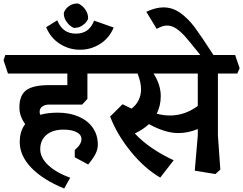

<svg xmlns="http://www.w3.org/2000/svg" viewBox="-50 -953 1379 1089"><path d="M174.8 -318.8Q174.8 -310.1 178.2 -301.8Q220.2 -314 277.8 -314Q344.7 -314 396.5 -291.5Q448.2 -269 476.6 -228Q504.9 -187 504.9 -132.8Q504.9 -106.9 492.4 -81.5Q480 -56.2 450.2 -20L374 -61V-102.1Q412.1 -134.3 412.1 -164.1Q412.1 -189 384.5 -203.4Q356.9 -217.8 310.1 -217.8Q249 -217.8 213.6 -188Q178.2 -158.2 178.2 -106.9Q178.2 -59.1 223.1 -16.6Q268.1 25.9 348.1 55.2L314 116.2Q192.9 66.4 127.4 -1.7Q62 -69.8 62 -147Q62 -209 92.8 -249Q59.6 -294.9 60.1 -344.2Q60.1 -412.1 98.6 -441.2Q137.2 -470.2 229 -470.2H332V-536.1H-4.9L-29.8 -610.8L-20 -641.1H550.8L576.2 -565.9L565.9 -536.1H445.8V-392.1L416 -359.9H229Q205.1 -359.9 189.9 -348.9Q174.8 -337.9 174.8 -318.8Z M379.9 -762.2Q418 -762.2 443.4 -780Q468.8 -797.9 483.9 -835.9L594.7 -796.9Q569.8 -736.8 517.8 -703.9Q465.8 -670.9 403.8 -670.9Q341.8 -670.9 289.3 -704.3Q236.8 -737.8 211.9 -798.8L274.9 -837.9Q304.7 -762.2 379.9 -762.2ZM449.7 -849.1Q449.7 -842.3 439.7 -829.1Q429.7 -815.9 412.4 -805.4Q395 -794.9 370.6 -794.9Q363.8 -794.9 349.4 -806.2Q335 -817.4 323.5 -835.7Q312 -854 312 -877.9Q312 -884.8 321.3 -898.4Q330.6 -912.1 348.1 -922.6Q365.7 -933.1 389.6 -933.1Q397 -933.1 411.9 -922.1Q426.8 -911.1 438.2 -892.1Q449.7 -873 449.7 -849.1Z M1186 -184.1 1199.7 8.8 1171.9 34.2 1054.7 15.1 1071.8 -185.1V-221.2Q1016.6 -198.2 960.9 -198.2Q887.7 -198.2 794.9 -249Q762.7 -219.2 714.8 -195.8Q795.9 -108.9 935.1 -43.9L858.9 54.2Q771 3.4 692.4 -92.8Q613.8 -189 574.7 -292L645 -361.8L695.8 -336.9Q721.7 -356 735.8 -384Q750 -412.1 750 -446.8Q750 -486.8 730 -536.1H541L516.1 -610.8L525.9 -641.1H1283.7L1309.1 -565.9L1295.9 -536.1H1186ZM820.8 -536.1Q861.8 -472.2 861.8 -408.2Q861.8 -354 838.9 -308.1Q875 -298.3 913.1 -297.9Q999 -297.9 1071.8 -352.1V-536.1Z M877 -911.1Q928.7 -911.1 972.9 -879.6Q1017.1 -848.1 1054 -798.6Q1090.8 -749 1150.9 -655.8L1167 -630.9H1094.2L1066.9 -665Q1022.9 -720.2 998.5 -747.6Q974.1 -774.9 949 -791.5Q923.8 -808.1 897.9 -808.1Q871.1 -808.1 838.9 -789.1L779.8 -886.2Q833 -911.1 877 -911.1Z"/></svg>

Font: Sura
Style: Bold
Weight: 700
Designer: Carolina Giovagnoli
Foundry: Huerta Tipografica
Version: Version 1.002;PS 001.002;hotconv 1.0.70;makeotf.lib2.5.58329